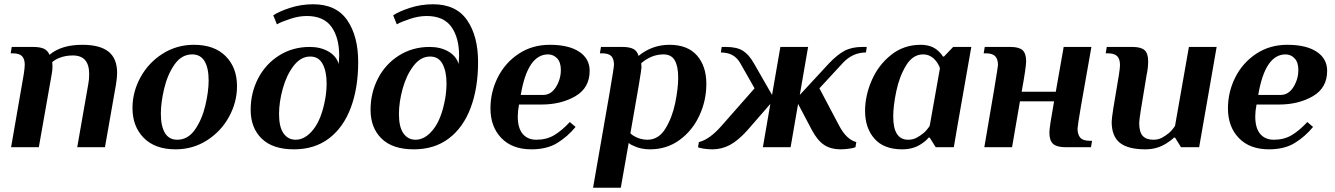

<svg xmlns="http://www.w3.org/2000/svg" viewBox="-20 -690 6259 900"><path d="M91 -340Q96 -372 96 -387Q96 -413 83.5 -426.5Q71 -440 40 -440H30L35 -470H134Q168 -470 186 -461.5Q204 -453 212 -433Q267 -480 366 -480Q448 -480 488.5 -448Q529 -416 529 -348Q529 -328 524 -296L472 0H342L394 -297Q398 -317 398 -343Q398 -430 322 -430Q291 -430 266 -421.5Q241 -413 225 -399Q226 -392 226 -379Q226 -361 223 -346L162 0H32Z M601 -184Q601 -259 638.5 -327.5Q676 -396 742 -438Q808 -480 889 -480Q985 -480 1038 -426.5Q1091 -373 1091 -286Q1091 -211 1053.5 -142.5Q1016 -74 950 -32Q884 10 803 10Q707 10 654 -43.5Q601 -97 601 -184ZM958 -313Q958 -371 939 -403Q920 -435 881 -435Q831 -435 798 -387.5Q765 -340 749.5 -274.5Q734 -209 734 -157Q734 -99 753 -67Q772 -35 811 -35Q861 -35 894 -82.5Q927 -130 942.5 -195.5Q958 -261 958 -313Z M1155 -175Q1155 -255 1190 -322.5Q1225 -390 1288.5 -430Q1352 -470 1432 -470Q1482 -470 1519 -449Q1556 -428 1568 -390Q1570 -416 1570 -429Q1570 -514 1533.5 -564.5Q1497 -615 1418 -615Q1381 -615 1340 -601.5Q1299 -588 1278 -576L1261 -618Q1287 -636 1339 -653Q1391 -670 1448 -670Q1556 -670 1607.5 -595.5Q1659 -521 1659 -399Q1659 -278 1624.5 -185.5Q1590 -93 1522.5 -41.5Q1455 10 1358 10Q1258 10 1206.5 -40.5Q1155 -91 1155 -175ZM1505 -229Q1511 -265 1511 -300Q1511 -355 1492.5 -390Q1474 -425 1434 -425Q1390 -425 1356.5 -381.5Q1323 -338 1305.5 -274.5Q1288 -211 1288 -155Q1288 -95 1309 -65Q1330 -35 1366 -35Q1411 -35 1449.5 -84Q1488 -133 1505 -229Z M1717 -175Q1717 -255 1752 -322.5Q1787 -390 1850.5 -430Q1914 -470 1994 -470Q2044 -470 2081 -449Q2118 -428 2130 -390Q2132 -416 2132 -429Q2132 -514 2095.5 -564.5Q2059 -615 1980 -615Q1943 -615 1902 -601.5Q1861 -588 1840 -576L1823 -618Q1849 -636 1901 -653Q1953 -670 2010 -670Q2118 -670 2169.5 -595.5Q2221 -521 2221 -399Q2221 -278 2186.5 -185.5Q2152 -93 2084.5 -41.5Q2017 10 1920 10Q1820 10 1768.5 -40.5Q1717 -91 1717 -175ZM2067 -229Q2073 -265 2073 -300Q2073 -355 2054.5 -390Q2036 -425 1996 -425Q1952 -425 1918.5 -381.5Q1885 -338 1867.5 -274.5Q1850 -211 1850 -155Q1850 -95 1871 -65Q1892 -35 1928 -35Q1973 -35 2011.5 -84Q2050 -133 2067 -229Z M2279 -182Q2279 -259 2313.5 -327.5Q2348 -396 2411.5 -438Q2475 -480 2557 -480Q2646 -480 2695 -447.5Q2744 -415 2744 -358Q2744 -278 2677 -239Q2610 -200 2518 -200H2413Q2407 -169 2407 -144Q2407 -90 2430 -62.5Q2453 -35 2494 -35Q2542 -35 2578 -56.5Q2614 -78 2651 -118L2678 -95Q2641 -50 2592.5 -20Q2544 10 2471 10Q2381 10 2330 -43Q2279 -96 2279 -182ZM2526 -245Q2563 -245 2586 -282Q2609 -319 2609 -362Q2609 -398 2591.5 -416.5Q2574 -435 2549 -435Q2453 -435 2421 -245Z M2858 -386Q2858 -414 2845.5 -427Q2833 -440 2802 -440H2792L2797 -470H2896Q2931 -470 2949 -460.5Q2967 -451 2973 -428Q3037 -480 3118 -480Q3203 -480 3247 -430Q3291 -380 3291 -297Q3291 -218 3258 -147.5Q3225 -77 3165 -33.5Q3105 10 3027 10Q2985 10 2953 -5Q2937 -11 2927 -20L2890 190H2760Q2816 -129 2837 -252Q2858 -375 2858 -386ZM3159 -326Q3159 -379 3143 -407Q3127 -435 3090 -435Q3034 -435 2986 -394V-389L2987 -375Q2987 -357 2935 -65Q2944 -56 2956 -50Q2984 -35 3015 -35Q3067 -35 3099 -87Q3131 -139 3145 -207Q3159 -275 3159 -326Z M3252 0 3256 -24Q3306 -36 3362 -100L3517 -276L3450 -394Q3435 -420 3412.5 -432Q3390 -444 3359 -444L3363 -470H3383Q3434 -470 3462.5 -452Q3491 -434 3514 -393L3599 -245L3638 -470H3768L3729 -245L3866 -393Q3905 -434 3939 -452Q3973 -470 4023 -470H4043L4039 -444Q3976 -444 3930 -394L3821 -276L3914 -100Q3948 -36 3994 -24L3990 0Q3982 4 3960 7Q3938 10 3919 10Q3875 10 3843.5 -10.5Q3812 -31 3786 -80L3721 -203L3686 0H3556L3591 -203L3484 -80Q3440 -31 3401.5 -10.5Q3363 10 3319 10Q3300 10 3279.5 7Q3259 4 3252 0Z M4035 -170Q4035 -242 4066.5 -314Q4098 -386 4157.5 -433Q4217 -480 4295 -480Q4347 -480 4377 -452Q4392 -439 4400 -425H4405L4448 -470H4533L4468 -100L4451 0H4366L4338 -45H4333Q4321 -30 4301 -17Q4263 10 4209 10Q4123 10 4079 -40Q4035 -90 4035 -170ZM4310 -67Q4325 -80 4338 -100L4386 -370Q4380 -388 4369 -402Q4344 -435 4307 -435Q4259 -435 4227.5 -383.5Q4196 -332 4181.5 -263Q4167 -194 4167 -144Q4167 -35 4237 -35Q4258 -35 4275 -43.5Q4292 -52 4310 -67Z M4640 -270Q4658 -379 4658 -385Q4658 -413 4645 -426.5Q4632 -440 4601 -440H4591L4596 -470H4716Q4756 -470 4773 -455Q4790 -440 4790 -403Q4790 -375 4769 -260H4929L4966 -470H5096Q5031 -109 5031 -87Q5031 -59 5044 -44.5Q5057 -30 5089 -30H5099L5094 0H4974Q4934 0 4916.5 -15.5Q4899 -31 4899 -69Q4899 -81 4904 -114.5Q4909 -148 4921 -215H4761L4724 0H4594Z M5191 -119Q5191 -133 5198.5 -181Q5206 -229 5225 -340Q5230 -372 5230 -385Q5230 -413 5217 -426.5Q5204 -440 5173 -440H5163L5168 -470H5288Q5328 -470 5345 -455Q5362 -440 5362 -403Q5362 -372 5355 -340Q5336 -227 5328 -176.5Q5320 -126 5320 -114Q5320 -71 5336.5 -53Q5353 -35 5387 -35Q5408 -35 5425 -43.5Q5442 -52 5460 -67Q5475 -80 5488 -100L5553 -470H5683L5601 0H5516L5488 -45H5483Q5469 -31 5446 -17Q5403 10 5349 10Q5268 10 5229.5 -20.5Q5191 -51 5191 -119Z M5736 -182Q5736 -259 5770.5 -327.5Q5805 -396 5868.5 -438Q5932 -480 6014 -480Q6103 -480 6152 -447.5Q6201 -415 6201 -358Q6201 -278 6134 -239Q6067 -200 5975 -200H5870Q5864 -169 5864 -144Q5864 -90 5887 -62.5Q5910 -35 5951 -35Q5999 -35 6035 -56.5Q6071 -78 6108 -118L6135 -95Q6098 -50 6049.5 -20Q6001 10 5928 10Q5838 10 5787 -43Q5736 -96 5736 -182ZM5983 -245Q6020 -245 6043 -282Q6066 -319 6066 -362Q6066 -398 6048.5 -416.5Q6031 -435 6006 -435Q5910 -435 5878 -245Z"/></svg>

Font: Philosopher
Style: Bold Italic
Weight: 700
Italic angle: -10°
Designer: Jovanny Lemonad
Foundry: Jovanny Lemonad
Version: Version 2.000